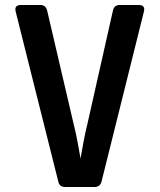

<svg xmlns="http://www.w3.org/2000/svg" viewBox="-20 -750 640 770"><path d="M241 0Q219 0 214 -21L43 -703Q36 -730 64 -730H142Q163 -730 169 -708L275 -254Q284 -219 291.5 -178.5Q299 -138 303 -114Q307 -138 314.5 -178.5Q322 -219 331 -255L433 -708Q438 -730 460 -730H536Q564 -730 557 -703L387 -21Q381 0 359 0Z"/></svg>

Font: Pitagon Sans Mono
Style: Bold
Weight: 700
Monospace: yes
Designer: Travis Tran
Foundry: Pitagon
Version: Version 1.001; ttfautohint (v1.8.4.7-5d5b);gftools[0.9.26]